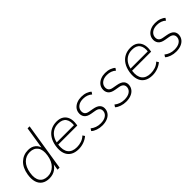

<svg xmlns="http://www.w3.org/2000/svg" viewBox="169 -1766 2804 2804"><g transform="rotate(-45 1570.5 -364.0)"><path d="M240 8Q171 8 124.5 -23Q78 -54 59.5 -114Q41 -174 55 -260Q75 -380 144 -444Q213 -508 311 -508Q381 -508 426.5 -471Q472 -434 482 -369H472L530 -736H572L455 0H413L434 -131H448Q420 -66 367 -29Q314 8 240 8ZM244 -31Q324 -31 381.5 -87.5Q439 -144 456 -250Q473 -356 432 -412.5Q391 -469 307 -469Q227 -469 170.5 -412.5Q114 -356 97 -250Q80 -144 119.5 -87.5Q159 -31 244 -31Z M846 8Q768 8 717 -24.5Q666 -57 646 -118Q626 -179 639 -264Q652 -342 687 -396.5Q722 -451 776 -479.5Q830 -508 899 -508Q965 -508 1008 -479.5Q1051 -451 1069 -399.5Q1087 -348 1077 -279L1073 -252H664L670 -290H1057L1040 -277Q1053 -369 1017 -419.5Q981 -470 895 -470Q833 -470 788 -443Q743 -416 716 -369.5Q689 -323 681 -263L679 -248Q665 -143 708.5 -87Q752 -31 847 -31Q894 -31 940 -46Q986 -61 1023 -97L1045 -64Q1006 -30 953.5 -11Q901 8 846 8Z M1333 8Q1281 8 1233.5 -8.5Q1186 -25 1159 -51L1181 -85Q1213 -59 1252 -45Q1291 -31 1337 -31Q1403 -31 1443 -56.5Q1483 -82 1490 -124Q1496 -162 1476 -186.5Q1456 -211 1405 -219L1341 -230Q1266 -242 1237.5 -281.5Q1209 -321 1218 -377Q1225 -418 1251.5 -447Q1278 -476 1319 -492Q1360 -508 1409 -508Q1463 -508 1505.5 -492Q1548 -476 1570 -453L1547 -419Q1521 -443 1486 -456Q1451 -469 1409 -469Q1345 -469 1307 -441.5Q1269 -414 1262 -372Q1256 -333 1273.5 -307.5Q1291 -282 1337 -274L1404 -262Q1481 -249 1511.5 -213Q1542 -177 1533 -123Q1527 -85 1501.5 -55Q1476 -25 1433 -8.5Q1390 8 1333 8Z M1825 8Q1773 8 1725.5 -8.5Q1678 -25 1651 -51L1673 -85Q1705 -59 1744 -45Q1783 -31 1829 -31Q1895 -31 1935 -56.5Q1975 -82 1982 -124Q1988 -162 1968 -186.5Q1948 -211 1897 -219L1833 -230Q1758 -242 1729.5 -281.5Q1701 -321 1710 -377Q1717 -418 1743.5 -447Q1770 -476 1811 -492Q1852 -508 1901 -508Q1955 -508 1997.5 -492Q2040 -476 2062 -453L2039 -419Q2013 -443 1978 -456Q1943 -469 1901 -469Q1837 -469 1799 -441.5Q1761 -414 1754 -372Q1748 -333 1765.5 -307.5Q1783 -282 1829 -274L1896 -262Q1973 -249 2003.5 -213Q2034 -177 2025 -123Q2019 -85 1993.5 -55Q1968 -25 1925 -8.5Q1882 8 1825 8Z M2371 8Q2293 8 2242 -24.5Q2191 -57 2171 -118Q2151 -179 2164 -264Q2177 -342 2212 -396.5Q2247 -451 2301 -479.5Q2355 -508 2424 -508Q2490 -508 2533 -479.5Q2576 -451 2594 -399.5Q2612 -348 2602 -279L2598 -252H2189L2195 -290H2582L2565 -277Q2578 -369 2542 -419.5Q2506 -470 2420 -470Q2358 -470 2313 -443Q2268 -416 2241 -369.5Q2214 -323 2206 -263L2204 -248Q2190 -143 2233.5 -87Q2277 -31 2372 -31Q2419 -31 2465 -46Q2511 -61 2548 -97L2570 -64Q2531 -30 2478.5 -11Q2426 8 2371 8Z M2858 8Q2806 8 2758.5 -8.5Q2711 -25 2684 -51L2706 -85Q2738 -59 2777 -45Q2816 -31 2862 -31Q2928 -31 2968 -56.5Q3008 -82 3015 -124Q3021 -162 3001 -186.5Q2981 -211 2930 -219L2866 -230Q2791 -242 2762.5 -281.5Q2734 -321 2743 -377Q2750 -418 2776.5 -447Q2803 -476 2844 -492Q2885 -508 2934 -508Q2988 -508 3030.5 -492Q3073 -476 3095 -453L3072 -419Q3046 -443 3011 -456Q2976 -469 2934 -469Q2870 -469 2832 -441.5Q2794 -414 2787 -372Q2781 -333 2798.5 -307.5Q2816 -282 2862 -274L2929 -262Q3006 -249 3036.5 -213Q3067 -177 3058 -123Q3052 -85 3026.5 -55Q3001 -25 2958 -8.5Q2915 8 2858 8Z"/></g></svg>

Font: Mulish ExtraLight
Style: Italic
Weight: 200
Italic angle: -9°
Designer: Vernon Adams
Foundry: Vernon Adams
Version: Version 3.603